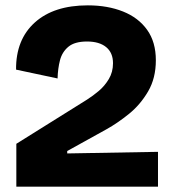

<svg xmlns="http://www.w3.org/2000/svg" viewBox="-20 -697 655 717"><path d="M41 0V-160L305 -325Q327 -339 349 -357.5Q371 -376 386.5 -402Q402 -428 402 -461Q402 -500 376.5 -521Q351 -542 305 -542Q259 -542 235.5 -522.5Q212 -503 204 -472Q196 -441 195 -404L40 -437Q39 -549 110 -613Q181 -677 308 -677Q382 -677 439.5 -654Q497 -631 529.5 -585.5Q562 -540 562 -472Q562 -405 533 -355.5Q504 -306 462 -272Q420 -238 379 -215L231 -133V-124L570 -130V0Z"/></svg>

Font: Bricolage Grotesque 10pt ExtraBold
Style: Regular
Weight: 800
Designer: Mathieu Triay
Foundry: Atelier Triay
Version: Version 1.000; ttfautohint (v1.8.4.7-5d5b);gftools[0.9.32]